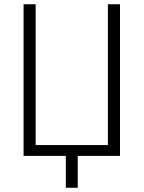

<svg xmlns="http://www.w3.org/2000/svg" viewBox="-20 -734 676 904"><path d="M290 150H346V0H545V-714H488V-51H148V-714H91V0H290Z"/></svg>

Font: Noto Sans SemiCondensed Light
Style: Regular
Weight: 300
Width: 4
Designer: Monotype Design Team
Foundry: Monotype Imaging Inc.
Version: Version 2.013